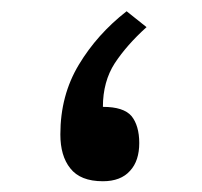

<svg xmlns="http://www.w3.org/2000/svg" viewBox="-20 -329 367 348"><path d="M245.6 -279.8 209.5 -308.6C173.8 -280.8 145 -248.5 123 -211.9C100.6 -174.8 89.4 -132.8 89.4 -85.4C89.4 -59.6 95.2 -39.1 107.4 -23.9C119.6 -8.3 139.2 -0.5 166.5 -0.5C188 -0.5 204.6 -6.8 215.8 -19.5C227.1 -31.7 232.4 -48.8 232.4 -69.8C232.4 -90.8 227.5 -107.4 218.3 -118.7C208.5 -129.9 191.4 -135.3 166.5 -135.3C166.5 -166 173.8 -192.4 188 -214.4C202.1 -235.8 221.2 -257.8 245.6 -279.8Z"/></svg>

Font: Vazir
Style: Regular
Weight: 400
Designer: Saber Rastikerdar
Foundry: Saber Rastikerdar
Version: Version 27.002;January 24, 2021;FontCreator 13.0.0.2683 64-b